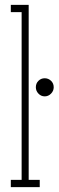

<svg xmlns="http://www.w3.org/2000/svg" viewBox="-20 -770 241 790"><path d="M24.5 0V-30H69V-720H24.5V-750H98V-30H143.5V0ZM164 -373.5Q149 -373.5 138.2 -384.8Q127.5 -396 127.5 -411Q127.5 -427 138.2 -437.5Q149 -448 164 -448Q179 -448 190 -437.5Q201 -427 201 -411Q201 -396 190 -384.8Q179 -373.5 164 -373.5Z"/></svg>

Font: Imbue Thin
Style: Regular
Weight: 100
Designer: Tyler Finck
Foundry: Etcetera Type Company
Version: Version 1.102